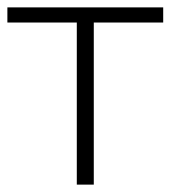

<svg xmlns="http://www.w3.org/2000/svg" viewBox="-20 -500 462 520"><path d="M422 -439H234V0H188V-439H0V-480H422Z"/></svg>

Font: Montserrat Ace
Style: Light
Weight: 300
Designer: Julieta Ulanovsky
Foundry: Julieta Ulanovsky
Version: Version 1